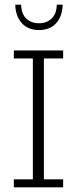

<svg xmlns="http://www.w3.org/2000/svg" viewBox="-20 -798 328 818"><path d="M39 0V-34H120V-549H39V-583H249V-549H167V-34H249V0ZM146 -670Q99 -670 72.5 -700Q46 -730 45 -778H70Q71 -739 92 -719Q113 -699 146 -699Q179 -699 200 -719Q221 -739 222 -778H247Q246 -730 220 -700Q194 -670 146 -670Z"/></svg>

Font: Rokkitt SemiBold ExtraLight
Style: Regular
Weight: 250
Version: Version 3.103